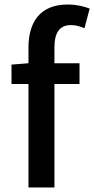

<svg xmlns="http://www.w3.org/2000/svg" viewBox="-20 -830 417 850"><path d="M106 0H221V-458H332V-550H221V-620C221 -687 245 -719 294 -719C313 -719 334 -714 354 -705L377 -792C352 -802 317 -810 280 -810C157 -810 106 -732 106 -619V-550L31 -544V-458H106Z"/></svg>

Font: Source Han Sans JP Medium
Style: Regular
Weight: 500
Designer: Ryoko NISHIZUKA 西塚涼子 (kana, bopomofo & ideographs); Paul D. Hunt (Latin, Greek & Cyrillic); Sandoll Communications 산돌커뮤니
Foundry: Adobe
Version: Version 2.002;hotconv 1.0.116;makeotfexe 2.5.65601